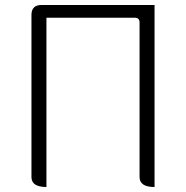

<svg xmlns="http://www.w3.org/2000/svg" viewBox="-20 -749 745 769"><path d="M166 0Q106 0 106 -40V-689Q106 -729 146 -729H599V0Q539 0 539 -40V-659Q539 -678 520 -678H166V0Z"/></svg>

Font: Swei Half Moon CJK SC
Style: Light
Weight: 300
Version: Version 2.071